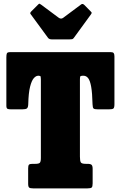

<svg xmlns="http://www.w3.org/2000/svg" viewBox="-20 -1037 665 1057"><path d="M135 -25.5V-110Q135 -125 139.2 -130Q143.5 -135 158 -135H174Q194 -135 199.5 -141.2Q205 -147.5 205 -167.5V-601Q205 -610 203.8 -615Q202.5 -620 193 -620H190Q178 -620 166 -606.5Q154 -593 145.5 -559.2Q137 -525.5 135.5 -463.5Q135 -445.5 128.2 -440.2Q121.5 -435 102 -435H41.5Q27 -435 21 -438Q15 -441 15 -455.5V-721Q15 -737 18 -743.5Q21 -750 37 -750H590Q602 -750 606 -744.5Q610 -739 610 -726V-463.5Q610 -444.5 604.5 -439.8Q599 -435 579 -435H520Q500.5 -435 495.2 -439.5Q490 -444 489.5 -462.5Q488 -525 482 -559Q476 -593 465.5 -606.5Q455 -620 440 -620H434Q423 -620 421.5 -614.8Q420 -609.5 420 -598.5V-175Q420 -151.5 424.8 -143.2Q429.5 -135 453 -135H461.5Q479 -135 484.5 -129.2Q490 -123.5 490 -107.5V-27.5Q490 -9.5 484.8 -4.8Q479.5 0 462 0H162Q146.5 0 140.8 -4.2Q135 -8.5 135 -25.5ZM244.5 -828.5 148.5 -959.5Q143 -965 152.5 -974.5L189.5 -1011.5Q195 -1017 197 -1016.8Q199 -1016.5 205.5 -1012L303 -939.5Q316 -930 328 -939L426.5 -1012.5Q435 -1019 444.5 -1009.5L479 -974.5Q484.5 -969 484.8 -966.5Q485 -964 480.5 -957.5L386.5 -828.5Q382.5 -822.5 376.8 -821.2Q371 -820 360 -820H267.5Q250.5 -820 244.5 -828.5Z"/></svg>

Font: Besley* Condensed Fatface
Style: Regular
Weight: 900
Width: 3
Designer: Owen Earl
Foundry: indestructible type*
Version: Version 3.000; ttfautohint (v1.8.3)